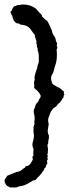

<svg xmlns="http://www.w3.org/2000/svg" viewBox="-30 -780 316 851"><path d="M81 -37 83 -43Q97 -44 104 -53.5Q111 -63 116 -74Q110 -85 119 -92Q116 -99 118 -110Q120 -121 115 -128Q112 -142 116 -152Q119 -163 120 -172.5Q121 -182 119 -191Q117 -200 119 -208Q117 -213 119 -219.5Q121 -226 123 -231Q121 -239 123 -247Q125 -262 120 -279Q118 -288 121 -296L124 -302Q129 -322 136 -326Q141 -330 143 -339Q152 -350 150 -356.5Q148 -363 143 -369Q141 -372 138 -375Q135 -378 132 -381Q128 -383 125.5 -386Q123 -389 121 -392Q123 -400 121 -410Q120 -419 124 -426Q122 -434 123.5 -441Q125 -448 127 -456Q131 -465 131 -468Q133 -474 134.5 -477.5Q136 -481 136 -483Q135 -488 139 -496Q141 -501 141.5 -504Q142 -507 142 -509V-533Q142 -538 140 -548Q135 -559 137 -561V-564Q132 -576 134 -578Q133 -583 131.5 -588Q130 -593 132 -596Q131 -601 127 -611Q124 -619 124 -626Q119 -631 115 -637Q111 -643 107 -648Q100 -659 90 -664Q80 -669 69 -670Q59 -670 54 -676H49Q44 -676 41 -679L32 -687Q30 -693 28 -697Q25 -703 25 -708Q18 -720 17 -724Q15 -731 22 -732Q24 -740 28 -746.5Q32 -753 40 -754Q47 -758 50 -758Q53 -758 54 -757Q60 -760 73 -760Q105 -760 129 -742Q136 -733 138 -732Q142 -727 145 -723.5Q148 -720 151 -718Q156 -714 157 -706Q160 -704 163 -701Q166 -698 168 -696Q173 -690 180 -687L192 -663Q195 -654 200 -645Q202 -631 209 -622Q217 -612 218 -598Q226 -586 221 -578Q227 -569 221 -561Q221 -551 222 -549Q223 -518 218 -500Q211 -479 206 -458Q197 -445 196.5 -436.5Q196 -428 198 -421Q200 -411 205 -406.5Q210 -402 217 -399Q222 -395 230 -392Q237 -389 242 -384Q248 -377 253 -375V-367Q253 -363 256 -361Q250 -355 252 -349Q246 -342 241 -333Q236 -325 227 -319Q222 -310 217 -307Q211 -304 206 -299Q193 -285 189 -268Q179 -249 186 -231Q185 -224 184 -217.5Q183 -211 182 -205Q180 -191 187 -179Q187 -165 186 -164Q184 -158 184 -155Q184 -152 184 -148Q184 -141 180 -138Q182 -129 183 -118Q182 -114 182 -110.5Q182 -107 182 -104Q182 -97 179 -94Q184 -89 180 -83Q181 -78 181.5 -74Q182 -70 178 -69Q179 -64 179.5 -58Q180 -52 175 -50Q175 -38 166 -33Q166 -26 162 -23Q158 -20 156 -14Q148 -4 144 0Q140 4 134 9Q133 14 127.5 17Q122 20 116 20Q104 29 103 28Q77 45 54 46Q46 51 37 51H15Q5 45 4 45Q-1 43 -4 37.5Q-7 32 -8 30Q-12 20 -7 13L2 -1Q8 -3 13.5 -5.5Q19 -8 24 -10Q35 -15 44 -18Q57 -19 65 -26Q69 -29 72.5 -32Q76 -35 81 -37Z"/></svg>

Font: Black And White Picture
Style: Regular
Weight: 400
Designer: AsiaSoft Inc.
Foundry: AsiaSoft Inc.
Version: Version 1.64